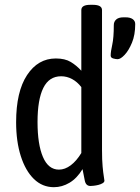

<svg xmlns="http://www.w3.org/2000/svg" viewBox="-20 -772 582 798"><path d="M204 6Q156 6 121 -28Q86 -62 66.5 -123Q47 -184 47 -264Q47 -391 92.5 -460Q138 -529 212 -529Q250 -529 274 -514.5Q298 -500 318 -478V-730Q318 -752 355 -752H366Q404 -752 404 -730V-148Q404 -107 406.5 -80Q409 -53 411.5 -38.5Q414 -24 414 -21Q414 -15 406.5 -10.5Q399 -6 389 -3.5Q379 -1 369.5 0Q360 1 356 1Q337 1 332.5 -21Q328 -43 323 -69Q300 -31 269 -12.5Q238 6 204 6ZM225 -67Q250 -67 274 -85Q298 -103 318 -136V-410Q301 -432 279.5 -443.5Q258 -455 234 -455Q184 -455 160 -406.5Q136 -358 136 -265Q136 -172 158.5 -119.5Q181 -67 225 -67ZM469 -526Q461 -526 450.5 -529Q440 -532 440 -541Q440 -557 446.5 -586Q453 -615 453 -668Q453 -682 463 -691Q473 -700 493 -700H502Q521 -700 531.5 -692.5Q542 -685 542 -672Q542 -627 528.5 -594.5Q515 -562 498 -544Q481 -526 469 -526Z"/></svg>

Font: Asap Condensed VF Beta
Style: Regular
Weight: 400
Designer: Pablo Cosgaya
Foundry: Omnibus-Type
Version: Version 1.008